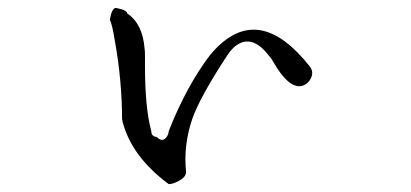

<svg xmlns="http://www.w3.org/2000/svg" viewBox="-20 -444 1040 486"><path d="M424 18Q415 22 407 22Q315 -46 291 -133Q290 -135 290 -137.5Q290 -140 289 -142Q289 -188 284.5 -239Q280 -290 270 -345Q264 -382 258 -394Q263 -423 273 -424Q301 -419 302 -410Q341 -384 346 -321Q347 -314 347 -302.5Q347 -291 347 -276Q347 -224 351 -182.5Q355 -141 363 -112Q363 -105 366.5 -101.5Q370 -98 374 -98L377 -97Q392 -82 403 -99Q407 -106 407 -112Q453 -228 512 -305Q623 -438 749 -294L764 -276Q778 -258 761 -237Q743 -218 719 -231Q696 -245 672 -287Q668 -294 664.5 -298.5Q661 -303 659 -305Q616 -360 574 -326Q564 -317 556 -305Q485 -197 466 -141Q444 -75 451 -9Q451 7 424 18Z"/></svg>

Font: New Tegomin
Style: Regular
Weight: 400
Designer: Kyosuke Nagai
Version: Version 1.000